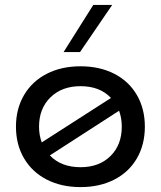

<svg xmlns="http://www.w3.org/2000/svg" viewBox="-20 -752 655 782"><path d="M570 -236Q570 -163 537.5 -107Q505 -51 445.5 -20.5Q386 10 308 10Q230 10 170.5 -20.5Q111 -51 78 -107Q45 -163 45 -236Q45 -309 78 -365Q111 -421 170.5 -451.5Q230 -482 308 -482Q386 -482 445.5 -451.5Q505 -421 537.5 -365Q570 -309 570 -236ZM476 -236Q476 -271 465 -301L183 -119Q229 -71 308 -71Q384 -71 430 -116.5Q476 -162 476 -236ZM150 -172 432 -353Q387 -401 308 -401Q232 -401 185.5 -355.5Q139 -310 139 -236Q139 -202 150 -172ZM360 -732H437L306 -540H239Z"/></svg>

Font: Madhuban
Style: Regular
Weight: 400
Designer: jaikishan Patel
Foundry: MagicType
Version: Version 1.000